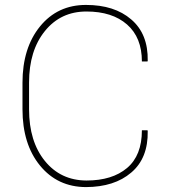

<svg xmlns="http://www.w3.org/2000/svg" viewBox="-20 -741 688 771"><path d="M325.2 10.3Q210.9 9.8 140.6 -76.2Q70.3 -162.1 70.3 -302.2V-408.7Q70.3 -548.3 140.6 -634.8Q210.9 -721.2 325.2 -721.2Q439.5 -721.2 506.8 -663.1Q575.2 -605 573.2 -497.1L572.3 -494.1H549.8Q549.8 -590.3 490.2 -642.6Q430.7 -694.8 327.1 -694.8Q223.6 -694.8 160.2 -616.2Q96.7 -537.6 96.7 -409.7V-302.2Q96.7 -172.9 160.2 -94.7Q223.6 -16.6 327.1 -16.1Q430.7 -16.1 490.2 -66.4Q549.8 -116.7 549.8 -217.8H572.3L573.2 -214.8Q575.2 -105.5 506.8 -47.9Q439.5 9.8 325.2 10.3Z"/></svg>

Font: Roboto-Thin
Style: Regular
Weight: 250
Designer: Google
Version: Version 1.100141; 2013; ttfautohint (v0.94.14-c901) -l 8 -r 